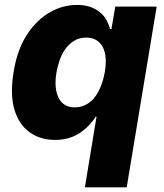

<svg xmlns="http://www.w3.org/2000/svg" viewBox="-20 -573 681 797"><path d="M36.2 -272.4Q44 -321.7 58.2 -360.6Q72.4 -399.5 93 -430.8Q113.3 -461.6 137.4 -484.6Q161.6 -507.5 188 -522.5Q214.5 -537.6 242.7 -545.1Q271 -552.6 299.4 -552.6Q332 -552.6 355.8 -543.9Q379.6 -535.2 396.1 -521.1Q412.6 -507.1 422.4 -489Q432.2 -470.9 436.8 -452.1H442.5L458.5 -545.5H630.3L506 204.5H332.4L380.7 -88.4H376.8Q365.8 -70 349.8 -53.3Q333.8 -36.6 312.1 -21.7Q268.8 7.8 207.7 7.8Q147.7 7.8 103.3 -23.8Q58.6 -55.8 40 -117.5Q21.3 -179.3 36.2 -272.4ZM223 -167.3Q242.5 -127.5 290.5 -127.5Q310 -127.5 326 -133.7Q342 -139.9 354.9 -150.6Q367.9 -161.2 377.7 -175.4Q387.4 -189.6 394.7 -205.8Q402 -221.9 407 -239.2Q411.9 -256.4 414.8 -272.7Q420.8 -306.5 418.5 -333.1Q416.2 -359.7 406.2 -378.4Q396.3 -397 379.1 -407Q361.9 -416.9 338.1 -416.9Q308.9 -416.9 287.5 -403.6Q266 -390.3 251.2 -369.5Q236.5 -348.7 227.6 -323Q218.8 -297.2 214.5 -272.7Q203.5 -207.4 223 -167.3Z"/></svg>

Font: Inter P Extra Bold
Style: Italic
Weight: 800
Italic angle: 9.39999°
Designer: Rasmus Andersson
Foundry: rsms
Version: Version 3.018;git-588b23468